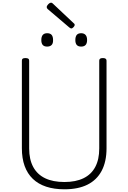

<svg xmlns="http://www.w3.org/2000/svg" viewBox="-20 -1383 951 1422"><path d="M457 19Q381 19 322 -0.5Q263 -20 223 -58.5Q183 -97 162.5 -153.5Q142 -210 142 -285V-934Q142 -944 148 -948.5Q154 -953 168 -953Q183 -953 189.5 -948.5Q196 -944 196 -934V-283Q196 -202 226 -146.5Q256 -91 314 -63Q372 -35 457 -35Q541 -35 598.5 -63Q656 -91 685.5 -146.5Q715 -202 715 -283V-934Q715 -944 721.5 -948.5Q728 -953 742 -953Q769 -953 769 -934V-285Q769 -186 733 -118Q697 -50 628 -15.5Q559 19 457 19ZM329 -1038Q307 -1038 296.5 -1050Q286 -1062 286 -1086Q286 -1112 297 -1124.5Q308 -1137 329 -1137Q352 -1137 362.5 -1124.5Q373 -1112 373 -1087Q374 -1062 362.5 -1050Q351 -1038 329 -1038ZM581 -1038Q559 -1038 548.5 -1050Q538 -1062 538 -1086Q538 -1112 548.5 -1124.5Q559 -1137 581 -1137Q602 -1137 613.5 -1124.5Q625 -1112 625 -1087Q625 -1062 614 -1050Q603 -1038 581 -1038ZM508 -1172Q505 -1172 502 -1174Q499 -1176 494 -1179L333 -1316Q329 -1320 327.5 -1323Q326 -1326 326 -1331Q326 -1337 331.5 -1344.5Q337 -1352 344 -1357.5Q351 -1363 358 -1363Q363 -1363 366.5 -1360.5Q370 -1358 374 -1354L528 -1209Q532 -1206 532.5 -1203Q533 -1200 533 -1197Q533 -1191 524 -1181.5Q515 -1172 508 -1172Z"/></svg>

Font: Playwrite US Modern ExtraLight
Style: Regular
Weight: 250
Designer: Veronika Burian, José Scaglione
Foundry: TypeTogether
Version: Version 1.003